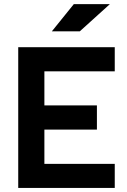

<svg xmlns="http://www.w3.org/2000/svg" viewBox="-20 -926 626 946"><path d="M69.8 0V-693.4H545.4V-574.7H198.7V-406.7H457.5V-287.6H198.7V-118.7H545.4V0ZM235.4 -771.5 343.8 -905.8H521.5L373 -771.5Z"/></svg>

Font: Cascadia Mono PL
Style: Bold
Weight: 700
Monospace: yes
Designer: Aaron Bell
Foundry: Saja Typeworks
Version: Version 2404.023; ttfautohint (v1.8.4)